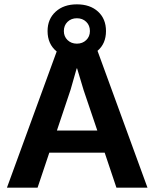

<svg xmlns="http://www.w3.org/2000/svg" viewBox="-20 -864 711 884"><path d="M516 0 462 -161H207L153 0H12L241 -627Q199 -661 199 -721Q199 -776 236 -810Q273 -844 334 -844Q395 -844 431.5 -810.5Q468 -777 468 -721Q468 -663 429 -630L659 0ZM274 -721Q274 -696 291 -679.5Q308 -663 334 -663Q360 -663 377 -679.5Q394 -696 394 -721Q394 -747 377 -763.5Q360 -780 334 -780Q308 -780 291 -763.5Q274 -747 274 -721ZM242 -263H428L365 -449L335 -549H333L305 -451Z"/></svg>

Font: Elaine Sans SemiBold
Style: Regular
Weight: 600
Designer: Wei Huang
Foundry: Wei Huang
Version: Version 2.001;December 24, 2019;FontCreator 12.0.0.2547 64-b